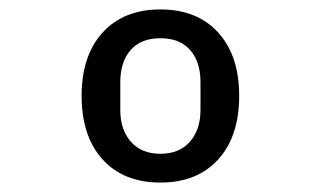

<svg xmlns="http://www.w3.org/2000/svg" viewBox="-20 -730 680 407"><path d="M153 -527Q153 -612 197.5 -661Q242 -710 320 -710Q398 -710 442.5 -661Q487 -612 487 -527Q487 -441 442.5 -392Q398 -343 320 -343Q242 -343 197.5 -392Q153 -441 153 -527ZM320 -404Q360 -404 382.5 -429.5Q405 -455 405 -497V-556Q405 -599 383 -624Q361 -649 320 -649Q279 -649 257 -624Q235 -599 235 -556V-497Q235 -455 257.5 -429.5Q280 -404 320 -404Z"/></svg>

Font: Writer Medium
Style: Regular
Weight: 500
Monospace: yes
Designer: Mike Abbink, Paul van der Laan, Pieter van Rosmalen
Foundry: Bold Monday
Version: Version 2.001 2020